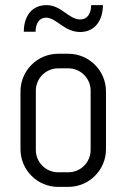

<svg xmlns="http://www.w3.org/2000/svg" viewBox="-20 -720 494 750"><path d="M394 -137V-363C394 -444 328 -510 247 -510H207C126 -510 60 -444 60 -363V-137C60 -56 126 10 207 10H247C328 10 394 -56 394 -137ZM334 -134C334 -86 295 -47 247 -47H207C159 -47 120 -86 120 -134V-366C120 -414 159 -453 207 -453H247C295 -453 334 -414 334 -366ZM294 -644C248 -644 220 -700 162 -700C102 -700 73 -654 73 -596H119C119 -628 133 -651 160 -651C200 -651 231 -595 293 -595C352 -595 382 -642 382 -700H336C336 -667 321 -644 294 -644Z"/></svg>

Font: Abel
Style: Regular
Weight: 400
Designer: Matthew Desmond
Foundry: Matthew Desmond
Version: Version 1.002